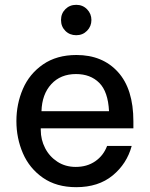

<svg xmlns="http://www.w3.org/2000/svg" viewBox="-20 -769 621 796"><path d="M48 -267Q48 -338 75 -400.5Q102 -463 158.5 -502Q215 -541 297 -541Q405 -541 469 -470.5Q533 -400 533 -266V-237H149V-230Q149 -190 167 -155Q185 -120 218 -98.5Q251 -77 294 -77Q341 -77 375 -100.5Q409 -124 424 -164H526Q506 -90 447 -41.5Q388 7 296 7Q214 7 158 -32Q102 -71 75 -133.5Q48 -196 48 -267ZM432 -308Q428 -389 391.5 -425.5Q355 -462 295 -462Q231 -462 192.5 -420Q154 -378 152 -308ZM233 -686Q233 -713 251 -731Q269 -749 296 -749Q323 -749 341 -730.5Q359 -712 359 -686Q359 -660 341 -641.5Q323 -623 296 -623Q269 -623 251 -641Q233 -659 233 -686Z"/></svg>

Font: Be Vietnam Medium
Style: Regular
Weight: 500
Designer: Gabriel Lam
Foundry: TypeRant
Version: Version 4.000